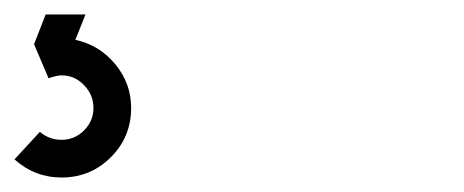

<svg xmlns="http://www.w3.org/2000/svg" viewBox="-20 -35 640 265"><path d="M161 114Q161 154 133 182Q105 210 65 210Q28 210 0 185L35 147Q48 158 65 158Q83 158 96 145Q109 132 109 114Q109 96 96 82.5Q83 69 65 69Q59 69 47 73L27 26L43 -15H98L84 20Q117 27 139 53.5Q161 80 161 114Z"/></svg>

Font: Sulphur Point
Style: Regular
Weight: 400
Designer: Noponies / Dale Sattler
Foundry: Noponies
Version: Version 1.000; ttfautohint (v1.8)